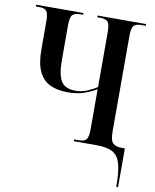

<svg xmlns="http://www.w3.org/2000/svg" viewBox="-98 -788 866 1072"><g transform="rotate(10 334.5 -252.0)"><path d="M636 210Q636 125 623 79.5Q610 34 577.5 17Q545 0 487 0H358V-10H386Q415 -10 427 -23.5Q439 -37 439 -82V-309Q415 -294 375 -278.5Q335 -263 275 -263Q218 -263 176.5 -282.5Q135 -302 113 -348Q91 -394 91 -474V-632Q91 -677 79.5 -690.5Q68 -704 39 -704H19V-714H287V-704H267Q239 -704 226.5 -690.5Q214 -677 214 -632V-435Q214 -351 236.5 -315Q259 -279 318 -279Q352 -279 383.5 -292Q415 -305 439 -321V-632Q439 -677 427 -690.5Q415 -704 386 -704H367V-714H642V-704H614Q586 -704 574 -690.5Q562 -677 562 -633V-93Q562 -40 578 -25Q594 -10 624 -10H646V210Z"/></g></svg>

Font: Noto Serif Display Condensed SemiBold
Style: Regular
Weight: 600
Width: 3
Designer: Monotype Design Team
Foundry: Monotype Imaging Inc.
Version: Version 2.009